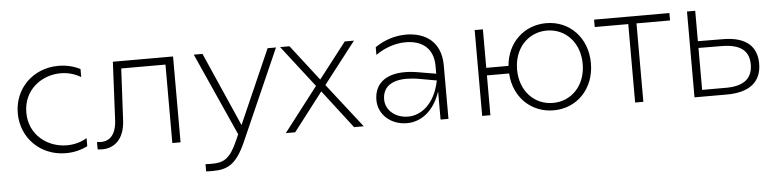

<svg xmlns="http://www.w3.org/2000/svg" viewBox="-44 -752 4689 1163"><g transform="rotate(-5 2300.0 -170.5)"><path d="M333 5C384 5 428 -7 465 -26V-75C427 -52 385 -42 343 -42C228 -42 115 -122 115 -261C115 -399 227 -480 342 -480C385 -480 427 -469 465 -446V-495C428 -514 383 -526 333 -526C179 -526 63 -412 63 -261C63 -110 179 5 333 5Z M980 0H1030V-522H664L647 -171C643 -78 602 -44 549 -44C542 -44 534 -45 526 -46V-1C535 0 545 1 554 1C625 1 689 -45 695 -163L711 -477H980Z M1169 145V189C1182 190 1194 190 1206 190C1297 190 1352 167 1412 31L1656 -522H1605L1407 -72L1209 -522H1156L1382 -18L1366 18C1318 128 1278 146 1208 146C1196 146 1183 146 1169 145Z M1670 0H1727L1906 -233L2085 0H2144L1934 -269L2130 -522H2074L1906 -305L1738 -522H1681L1877 -269Z M2611 0H2659V-325C2659 -472 2561 -531 2446 -531C2381 -531 2312 -509 2258 -471V-424C2312 -463 2380 -485 2440 -485C2535 -485 2609 -439 2609 -325V-279L2509 -296C2476 -302 2447 -305 2420 -305C2288 -305 2234 -237 2234 -151C2234 -64 2308 4 2407 4C2489 4 2570 -49 2611 -171ZM2281 -151C2281 -219 2327 -264 2426 -264C2448 -264 2474 -262 2502 -257L2609 -238C2581 -97 2497 -35 2417 -35C2343 -35 2281 -83 2281 -151Z M2864 0H2914V-242H3049C3057 -97 3162 4 3299 4C3441 4 3548 -106 3548 -261C3548 -416 3441 -526 3299 -526C3164 -526 3061 -429 3049 -288H2914V-522H2864ZM3299 -41C3186 -41 3099 -130 3099 -261C3099 -392 3186 -481 3299 -481C3411 -481 3498 -392 3498 -261C3498 -130 3411 -41 3299 -41Z M3794 0H3844V-477H4048V-522H3590V-477H3794Z M4155 0H4352C4489 0 4563 -58 4563 -170C4563 -277 4494 -334 4364 -336L4205 -337V-522H4155ZM4351 -41H4205V-296L4351 -295C4458 -293 4512 -254 4512 -169C4512 -83 4457 -41 4351 -41Z"/></g></svg>

Font: Chess Sans Light
Style: Regular
Weight: 300
Designer: Wolf Bōese
Foundry: Wolf Bōese
Version: Version 7.223;Glyphs 3.3 (3306)